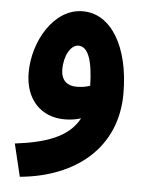

<svg xmlns="http://www.w3.org/2000/svg" viewBox="-48 -440 547 710"><g transform="rotate(5 225.0 -85.0)"><path d="M52 230C259 211 407 91 407 -110C407 -282 337 -400 232 -400C125 -401 51 -274 51 -157C51 -56 112 4 198 4C219 4 240 1 259 -5C220 68 135 95 23 109ZM174 -180C174 -231 198 -272 226 -272C263 -272 280 -219 282 -128C265 -122 248 -120 232 -120C200 -120 174 -136 174 -180Z"/></g></svg>

Font: Noto Sans Arabic UI XCn
Style: Bold
Weight: 700
Width: 2
Designer: Monotype Design Team, Nadine Chahine and Nizar Qandah
Foundry: Monotype Imaging Inc.
Version: Version 2.010